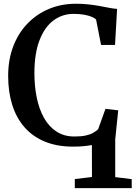

<svg xmlns="http://www.w3.org/2000/svg" viewBox="-20 -771 722 1024"><path d="M379 232.5V184L470.5 173L470 2.5Q451.5 6 427 8.5Q402.5 11 369 11Q284 11 219.2 -15.8Q154.5 -42.5 111 -92Q67.5 -141.5 45.5 -211Q23.5 -280.5 23.5 -365.5Q23.5 -452.5 50.5 -523.5Q77.5 -594.5 126.5 -645.2Q175.5 -696 241.2 -723.5Q307 -751 385 -751Q421.5 -751 452.8 -747.5Q484 -744 511 -739Q538 -734 561.2 -729.5Q584.5 -725 604.5 -723.5L593.5 -531.5H519L492.5 -666.5Q485.5 -674.5 469.5 -681.2Q453.5 -688 429.2 -692.5Q405 -697 372.5 -697Q311.5 -697 264.2 -661.2Q217 -625.5 190.2 -555Q163.5 -484.5 163.5 -381Q163.5 -311.5 176 -250.2Q188.5 -189 214.5 -142.5Q240.5 -96 281 -69.5Q321.5 -43 377 -43Q414 -43 438.2 -48.5Q462.5 -54 477.8 -63Q493 -72 503.5 -82L542.5 -190.5L610.5 -182.5L594.5 -27V173.5L682.5 184.5V232.5Z"/></svg>

Font: Merriweather 36pt SemiBold
Style: Regular
Weight: 600
Version: Version 2.100